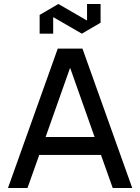

<svg xmlns="http://www.w3.org/2000/svg" viewBox="-20 -944 704 964"><path d="M394 -700 644 0H546L487 -166H177L118 0H20L270 -700ZM331 -601 209 -256H455L333 -601ZM249 -857H247V-775H179V-869L273 -924L415 -842H417V-924H485V-830L391 -775Z"/></svg>

Font: Quantico
Style: Regular
Weight: 400
Designer: Matt Desmond
Foundry: MADtype
Version: Version 2.002